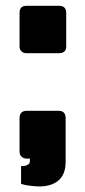

<svg xmlns="http://www.w3.org/2000/svg" viewBox="-20 -551 297 667"><path d="M185.1 -366.2H71.8Q61 -366.2 54.7 -372.6Q47.9 -378.4 47.9 -389.2V-505.9Q47.9 -530.8 71.8 -530.8H185.1Q210 -530.8 210 -505.9V-389.2Q210 -366.7 185.1 -366.2ZM120.1 96.7Q102.5 96.7 84 94.2Q69.3 92.8 53.2 87.9V25.9H56.2Q67.9 25.9 74.7 22.2Q81.5 18.6 82.8 14.9Q84 11.2 84 0H73.2Q62.5 0 55.2 -6.3Q47.9 -12.7 47.9 -24.9V-139.2Q47.9 -166 72.3 -166H184.1Q208 -166 208 -140.1V11.2Q208 78.6 147.5 93.3Q133.8 96.7 120.1 96.7Z"/></svg>

Font: Squarion Black
Style: Regular
Weight: 900
Designer: Natanael Gama
Version: Version 1.00;September 12, 2019;FontCreator 11.5.0.2425 64-b